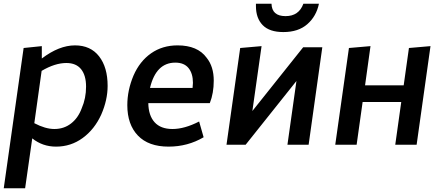

<svg xmlns="http://www.w3.org/2000/svg" viewBox="-43 -772 2342 1024"><path d="M91 232 129 -34Q184 10 256 10Q335 10 398 -36Q461 -82 497 -161Q531 -239 531 -314Q531 -413 485.5 -471.5Q440 -530 357 -530Q272 -530 180 -460V-526L83 -516L-23 232ZM247 -84Q199 -84 140 -115L179 -394Q250 -436 311 -436Q363 -436 389.5 -403Q416 -370 416 -310Q416 -248 393 -195Q374 -143 336 -113.5Q298 -84 247 -84Z M856 10Q958 10 1043 -40L1019 -124Q941 -84 877 -84Q814 -84 781.5 -120Q749 -156 748 -222H1076Q1097 -275 1097 -342Q1097 -417 1059 -464Q1011 -530 904 -530Q823 -530 762.5 -487.5Q702 -445 669 -369Q636 -291 636 -211Q636 -108 692.5 -49Q749 10 856 10ZM984 -303H757Q789 -438 892 -438Q939 -438 962.5 -409Q986 -380 986 -330Z M1603 0 1676 -520H1574L1303 -180L1352 -526L1238 -516L1165 0H1267L1538 -340L1490 0ZM1468 -601Q1548 -601 1596 -643Q1644 -685 1658 -752H1575Q1551 -686 1480 -686Q1407 -686 1405 -752H1322V-739Q1322 -675 1358 -638Q1394 -601 1468 -601Z M2179 0 2253 -526 2138 -516 2110 -317H1904L1933 -526L1818 -516L1745 0H1859L1891 -228H2097L2065 0Z"/></svg>

Font: Brisa Sans Medium
Style: Italic
Weight: 600
Italic angle: -8°
Designer: Dalton Maag Ltd
Foundry: Dalton Maag Ltd
Version: Version 1.101;July 10, 2019;FontCreator 11.5.0.2425 64-bit